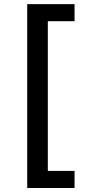

<svg xmlns="http://www.w3.org/2000/svg" viewBox="-20 -775 418 946"><path d="M114 151.3V-754.6H347.3V-670.5H215.6V67.1H347.3V151.3Z"/></svg>

Font: Cannonade Med
Style: Regular
Weight: 500
Designer: Rasmus Andersson
Foundry: rsms
Version: Version 3.012;git-f93a4a705